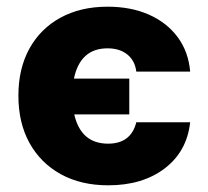

<svg xmlns="http://www.w3.org/2000/svg" viewBox="-20 -538 623 574"><path d="M35 -252Q35 -333 68 -392.8Q101 -452.5 161 -485.2Q221 -518 301.5 -518Q372 -518 425.8 -494Q479.5 -470 511.5 -426.5Q543.5 -383 548.5 -324H387.5Q383.5 -356.5 360.8 -375Q338 -393.5 301.5 -393.5Q220 -393.5 201 -303H366.5V-196H202Q222 -108.5 303 -108.5Q371.5 -108.5 387.5 -172.5H548.5Q539 -85.5 472.8 -34.8Q406.5 16 303.5 16Q222 16 161.8 -17.2Q101.5 -50.5 68.2 -110.5Q35 -170.5 35 -252Z"/></svg>

Font: Overused Grotesk ExtraBold
Style: Regular
Weight: 800
Version: Version 0.004